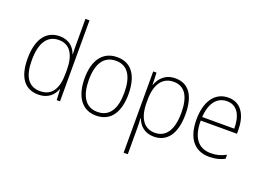

<svg xmlns="http://www.w3.org/2000/svg" viewBox="-133 -1202 2335 1693"><g transform="rotate(20 1034.5 -356.0)"><path d="M250 -83C341 -83 391 -136 413 -195H415L420 -93H451V-853H413V-623C413 -591 413 -557 415 -522H412C392 -582 340 -632 255 -632C127 -632 53 -533 53 -350C53 -176 120 -83 250 -83ZM254 -117C143 -117 93 -198 93 -350C93 -513 151 -598 258 -598C362 -598 413 -516 413 -374V-341C413 -200 365 -117 254 -117Z M997 -358C997 -521 935 -632 794 -632C660 -632 585 -531 585 -359C585 -190 657 -83 791 -83C929 -83 997 -190 997 -358ZM625 -359C625 -510 681 -598 794 -598C912 -598 958 -499 958 -358C958 -208 906 -118 791 -118C678 -118 625 -210 625 -359Z M1339 -632C1244 -632 1193 -573 1170 -508H1168L1164 -622H1133V141H1172V-94C1172 -129 1171 -166 1169 -197H1172C1193 -137 1243 -83 1333 -83C1456 -83 1530 -179 1530 -362C1530 -541 1463 -632 1339 -632ZM1335 -598C1440 -598 1491 -517 1491 -362C1491 -196 1429 -118 1330 -118C1231 -118 1172 -195 1172 -344V-370C1172 -511 1228 -598 1335 -598Z M1837 -632C1703 -632 1636 -514 1636 -355C1636 -192 1704 -83 1852 -83C1909 -83 1952 -94 1996 -116V-154C1944 -127 1907 -118 1853 -118C1736 -118 1674 -203 1675 -358H2015V-390C2015 -524 1962 -632 1837 -632ZM1837 -598C1934 -598 1978 -511 1977 -392H1676C1685 -528 1745 -598 1837 -598Z"/></g></svg>

Font: Noto Sans Kannada UI SemiCondensed ExtraLight
Style: Regular
Weight: 200
Width: 4
Designer: Jelle Bosma - Monotype Design Team
Foundry: Monotype Imaging Inc.
Version: Version 2.005